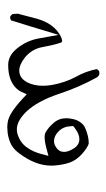

<svg xmlns="http://www.w3.org/2000/svg" viewBox="100 -246 299 540"><g transform="rotate(-90 250.0 23.5)"><path d="M159.2 84Q142.6 96.7 128.4 96.7Q110.4 96.7 100.6 78.6Q92.3 64.9 92.3 53.7Q92.3 39.6 104.5 31.7Q113.3 25.4 122.6 25.4Q137.2 25.4 150.4 38.6Q163.6 51.8 164.6 72.8L165 79.6ZM318.4 152.8Q323.2 149.9 325.2 145.5Q318.8 114.3 304.2 88.4Q287.1 57.1 280.3 18.6Q278.3 5.4 278.3 -6.3Q278.3 -31.7 288.6 -51.3Q292.5 -57.6 296.9 -62.5Q307.1 -72.3 320.3 -72.3Q337.4 -72.3 356.9 -57.1Q380.9 -38.1 386.7 -8.8Q391.6 19.5 398.4 41Q399.9 45.9 401.1 47.1Q402.3 48.3 403.1 48.3Q403.8 48.3 405.3 48.3Q406.7 48.3 410.4 47.1Q414.1 45.9 418 43.9Q421.9 42 425.3 39.6Q454.6 20.5 466.8 -22.5Q475.1 -52.7 481 -76.7L480 -90.8Q476.6 -96.2 471.7 -98.1Q465.8 -97.7 462.4 -95.7Q451.2 -61 421.4 38.1L411.6 -16.1Q405.8 -50.8 383.3 -78.6Q363.3 -103.5 336.4 -103.5Q293.9 -103.5 271.5 -81.1Q265.6 -75.2 261.7 -67.4L254.4 -51.3L241.2 -63.5Q199.2 -102.5 174.3 -105Q167.5 -106 161.1 -106Q154.8 -106 145.8 -105Q136.7 -104 125 -100.1Q103.5 -93.3 88.4 -72.8Q71.3 -50.3 62.5 -27.6Q53.7 -4.9 53.7 16.6Q53.7 19.5 53.7 22.9Q55.2 48.3 62 68.8Q68.8 88.4 86.9 104.5Q96.2 112.8 103.8 117.4Q111.3 122.1 115.7 123Q117.2 123 118.7 123Q127.4 123 137 120.6Q146.5 118.2 153.1 115.7Q159.7 113.3 163.8 110.8Q168 108.4 171.1 105Q174.3 101.6 177.2 97.2Q182.6 88.9 184.8 78.1Q187 67.4 187 60.1Q187 39.6 174.3 24.9Q162.6 11.2 152.8 5.4Q147 1 142.8 0Q138.7 -1 133.8 -1Q121.6 -1 103 3.9L81.1 9.8L86.9 -12.2Q92.3 -32.7 104.5 -50.3Q117.7 -69.8 143.6 -77.6Q149.4 -79.1 155.8 -79.1Q179.7 -79.1 206.1 -51.8Q235.4 -20.5 255.4 39.1Q273.9 95.2 300.8 144Q304.2 150.9 310.5 152.8Z"/></g></svg>

Font: NaikaiFont
Style: ExtraLight
Weight: 200
Version: Version 1.89